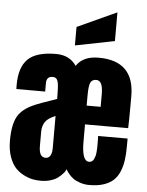

<svg xmlns="http://www.w3.org/2000/svg" viewBox="-65 -1068 862 1128"><g transform="rotate(5 366.0 -503.5)"><path d="M349.1 -800.8V-909.7L581.1 -1016.1V-846.7ZM504.9 8.8Q475.1 8.8 449.5 0Q423.8 -8.8 409.2 -19.5Q394.5 -30.3 383.1 -44.2Q371.6 -58.1 368.7 -63.5Q365.7 -68.8 364.3 -72.3L360.4 -64Q356.4 -55.7 345.2 -43.9Q334.5 -32.2 318.8 -20Q303.2 -7.8 276.6 0.5Q250 8.8 218.3 8.8Q193.8 8.8 169.9 4.2Q146 -0.5 117.4 -14.9Q88.9 -29.3 67.6 -52.2Q46.4 -75.2 32 -116Q17.6 -156.7 17.6 -210Q17.6 -307.6 46.4 -356Q71.3 -397.9 132.8 -426.8Q164.1 -441.4 272.5 -478.5Q272.5 -479 272.5 -480Q272.5 -495.6 272.2 -505.4Q272 -515.1 271.7 -527.3Q271.5 -539.6 271 -546.9Q270.5 -554.2 269.5 -563Q268.6 -571.8 267.3 -576.4Q266.1 -581.1 263.9 -586.7Q261.7 -592.3 259 -595.2Q256.3 -598.1 252.9 -600.6Q249.5 -603 244.9 -604Q240.2 -605 234.9 -605Q198.7 -605 198.7 -564.9V-515.6H28.8Q28.3 -523.9 28.3 -539.6Q28.3 -644 77.9 -692.6Q127.4 -741.2 243.7 -741.2Q323.7 -741.2 363.8 -681.6Q402.8 -741.2 494.1 -741.2Q705.1 -741.2 705.1 -533.2V-480Q705.1 -380.9 703.1 -343.8H448.7V-241.2Q448.7 -127 491.2 -127Q500.5 -127 507.8 -131.6Q515.1 -136.2 519.5 -145.5Q523.9 -154.8 526.6 -164.3Q529.3 -173.8 530.5 -188Q531.7 -202.1 532 -211.9Q532.2 -221.7 532.2 -235.8Q532.2 -278.8 531.2 -282.7H705.1V-241.2Q705.1 -192.9 700.2 -156.5Q695.3 -120.1 681.9 -87.6Q668.5 -55.2 646.2 -34.9Q624 -14.6 588.6 -2.9Q553.2 8.8 504.9 8.8ZM195.8 -278.3Q195.8 -278.3 195.8 -192.9Q195.8 -127.9 234.9 -127.9Q245.6 -127.9 253.4 -133.8Q261.2 -139.6 265.1 -148.9Q269 -158.2 270.5 -167Q272 -175.8 272 -185.1V-377.9Q227.1 -359.9 211.4 -335.7Q195.8 -311.5 195.8 -278.3ZM492.2 -609.9Q467.3 -609.9 458 -590.3Q448.7 -570.8 448.7 -513.7V-454.6H531.2V-530.8Q531.2 -609.9 492.2 -609.9Z"/></g></svg>

Font: Anton
Style: Regular
Weight: 400
Foundry: vernon adams
Version: Version 1.000